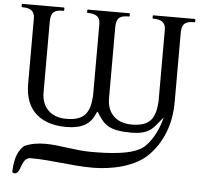

<svg xmlns="http://www.w3.org/2000/svg" viewBox="-63 -754 1196 1134"><g transform="rotate(5 534.5 -187.5)"><path d="M50.8 302.2C50.8 307.6 54.7 312.5 65.4 312.5C105 312.5 92.8 215.3 151.9 215.3C281.2 215.3 392.6 239.3 520.5 239.3C630.4 239.3 773.9 210.9 852.1 127.4C929.2 45.9 970.2 -60.5 970.2 -189.9V-599.1C970.2 -661.1 999.5 -668.9 1045.4 -668.9C1048.8 -668.9 1049.3 -671.4 1049.3 -672.9V-684.6C1049.3 -686 1048.8 -688.5 1045.4 -688.5H800.8C797.4 -688.5 796.9 -687 796.9 -684.6V-672.9C796.9 -670.9 797.4 -668.9 800.8 -668.9C846.7 -668.9 875 -654.3 875 -610.4V-185.1C868.7 -86.9 840.3 -34.7 728.5 -34.7C641.6 -34.7 582 -84.5 582 -178.2V-599.1C582 -661.1 611.3 -668.9 657.2 -668.9C660.6 -668.9 661.1 -671.4 661.1 -672.9V-684.6C661.1 -686 660.6 -688.5 657.2 -688.5H412.6C409.2 -688.5 408.7 -687 408.7 -684.6V-672.9C408.7 -670.9 409.2 -668.9 412.6 -668.9C458.5 -668.9 486.8 -654.3 486.8 -610.4V-185.1C480.5 -86.9 452.1 -34.7 340.3 -34.7C250 -34.7 193.8 -89.4 193.8 -178.2V-599.1C193.8 -661.1 223.1 -668.9 269 -668.9C272.5 -668.9 272.9 -671.4 272.9 -672.9V-684.6C272.9 -686 272.5 -688.5 269 -688.5H24.4C21 -688.5 20.5 -687 20.5 -684.6V-672.9C20.5 -670.9 21 -668.9 24.4 -668.9C70.3 -668.9 98.6 -654.3 98.6 -610.4V-219.7C98.6 -54.7 203.6 13.2 345.2 13.2C439 13.2 487.8 -19 512.7 -78.6C513.7 -81.1 518.6 -91.8 521.5 -93.3C523.4 -92.3 531.2 -78.1 532.2 -76.7C571.3 -16.6 601.6 13.2 733.4 13.2C826.2 13.2 854 -22 875 -46.4C886.7 -60.1 900.4 -76.7 913.1 -93.3C899.9 -33.2 868.2 36.6 821.3 83C761.2 141.6 612.8 147 503.4 147C408.7 147 317.4 123 231.4 123C189.5 123 147.9 128.9 108.4 146.5C73.7 173.8 53.2 222.2 50.8 302.2Z"/></g></svg>

Font: Cardo
Style: Italic
Weight: 400
Designer: David J. Perry
Foundry: David J. Perry
Version: Version 0.99